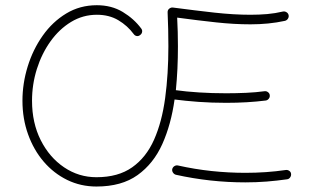

<svg xmlns="http://www.w3.org/2000/svg" viewBox="-20 -695 1181 726"><path d="M344.7 -24.9Q426.8 -24.9 479.7 -62.3Q532.7 -99.6 562.5 -166.7Q592.3 -233.9 604.5 -324.2Q616.7 -414.6 616.7 -520Q616.7 -584.5 613.8 -647.9Q613.3 -657.2 620.1 -662.4Q627 -667.5 633.8 -666.5Q718.8 -655.3 791.3 -647.2Q863.8 -639.2 927.2 -639.2Q960 -639.2 990.5 -641.8Q1021 -644.5 1049.8 -651.4Q1056.6 -652.8 1063.2 -648.9Q1069.8 -645 1071.3 -637.7Q1072.8 -630.9 1068.8 -624.5Q1064.9 -618.2 1057.6 -616.2Q1026.4 -609.4 993.9 -606.2Q961.4 -603 927.2 -603Q865.2 -603 797.1 -610.4Q729 -617.7 649.9 -628.4Q652.8 -574.7 652.8 -520Q652.8 -477.1 650.9 -435.3Q648.9 -393.6 645 -354Q683.1 -348.6 732.2 -345.5Q781.2 -342.3 835.4 -342.3Q873.5 -342.3 910.6 -344Q947.8 -345.7 980.5 -350.1Q987.3 -351.1 993.4 -346.4Q999.5 -341.8 1000 -335Q1001 -327.6 996.3 -321.8Q991.7 -315.9 984.9 -314.9Q915.5 -306.2 835.4 -306.2Q780.3 -306.2 730.2 -309.8Q680.2 -313.5 640.1 -318.8Q627 -224.6 593.8 -150.4Q560.5 -76.2 500.2 -33Q439.9 10.3 344.7 10.3Q285.2 10.3 234.1 -14.6Q183.1 -39.6 145.3 -83.7Q107.4 -127.9 86.2 -187Q64.9 -246.1 64.9 -314Q64.9 -379.4 84.7 -443.6Q104.5 -507.8 141.6 -560.3Q178.7 -612.8 230.5 -644Q282.2 -675.3 346.2 -675.3Q401.9 -675.3 444.3 -649.7Q486.8 -624 514.2 -586.9Q518.6 -581.1 517.3 -574Q516.1 -566.9 509.8 -562.5Q503.9 -557.6 496.8 -558.8Q489.7 -560.1 485.4 -566.4Q461.9 -598.1 427.2 -618.7Q392.6 -639.2 346.2 -639.2Q293.5 -639.2 248.8 -612.1Q204.1 -585 170.9 -538.6Q137.7 -492.2 119.4 -434.1Q101.1 -376 101.1 -314Q101.1 -230.5 134 -165Q167 -99.6 222.4 -62.3Q277.8 -24.9 344.7 -24.9ZM631.3 -55.7Q633.3 -63 639.6 -66.9Q646 -70.8 652.8 -69.3Q715.8 -55.2 780 -48.3Q844.2 -41.5 907.7 -41.5Q947.3 -41.5 985.8 -44.2Q1024.4 -46.9 1060.5 -52.2Q1067.9 -53.2 1074 -48.8Q1080.1 -44.4 1080.6 -37.6Q1081.5 -30.3 1077.1 -24.2Q1072.8 -18.1 1065.9 -17.1Q1028.3 -11.7 988.5 -8.5Q948.7 -5.4 907.7 -5.4Q774.9 -5.4 645 -34.2Q638.2 -36.1 634 -42.5Q629.9 -48.8 631.3 -55.7Z"/></svg>

Font: Mikhak-DS2-FD ExtraLight
Style: Regular
Weight: 200
Designer: Amin Abedi
Version: Version 3.2